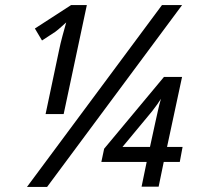

<svg xmlns="http://www.w3.org/2000/svg" viewBox="-20 -734 772 754"><path d="M86 0 616 -714H695L165 0ZM159 -286 212 -537Q217 -562 225.5 -593.5Q234 -625 240 -646Q232 -639 220.5 -628.5Q209 -618 197 -609L145 -575L117 -622L259 -714H321L230 -286ZM536 -1 556 -98H378L389 -150L624 -432H695L636 -157H697L686 -98H623L603 -1ZM461 -157H569L589 -249Q595 -275 600 -298.5Q605 -322 612 -346Q608 -339 598.5 -325.5Q589 -312 578 -298Q567 -284 559 -275Z"/></svg>

Font: Manna Sans
Style: Italic
Weight: 400
Italic angle: -12°
Designer: Monotype Design Team
Foundry: Monotype Imaging Inc.
Version: Version 2.001.1; ttfautohint (v1.8.2)